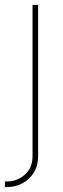

<svg xmlns="http://www.w3.org/2000/svg" viewBox="-49 -549 253 773"><path d="M82 -529.3H104.5V79.1Q104.5 117.7 87.2 145.8Q69.8 173.8 41.5 189Q13.2 204.1 -20.5 204.1H-29.3V181.6H-20.5Q20 181.6 51 154.3Q82 127 82 79.1Z"/></svg>

Font: Inter 24pt Thin
Style: Regular
Weight: 250
Designer: Rasmus Andersson
Foundry: rsms
Version: Version 4.001;git-66647c0bb